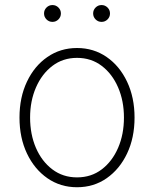

<svg xmlns="http://www.w3.org/2000/svg" viewBox="-20 -748 625 779"><path d="M292.5 11.7Q225.1 11.7 172.4 -24.9Q119.6 -61.5 89.4 -125.2Q59.1 -189 59.1 -271Q59.1 -353 89.4 -416.7Q119.6 -480.5 172.4 -516.8Q225.1 -553.2 292.5 -553.2Q359.9 -553.2 412.6 -516.8Q465.3 -480.5 495.6 -416.5Q525.9 -352.5 525.9 -271Q525.9 -189 495.6 -125.2Q465.3 -61.5 412.8 -24.9Q360.4 11.7 292.5 11.7ZM292.5 -28.3Q350.1 -28.3 392.8 -60.8Q435.5 -93.3 459.2 -148.2Q482.9 -203.1 482.9 -271Q482.9 -338.4 459.2 -393.3Q435.5 -448.2 392.8 -480.7Q350.1 -513.2 292.5 -513.2Q235.4 -513.2 192.6 -480.7Q149.9 -448.2 126 -393.3Q102.1 -338.4 102.1 -271Q102.1 -203.1 125.7 -148.2Q149.4 -93.3 192.4 -60.8Q235.4 -28.3 292.5 -28.3ZM192.9 -659.2Q178.7 -659.2 168.7 -669.2Q158.7 -679.2 158.7 -693.4Q158.7 -707.5 168.7 -717.5Q178.7 -727.5 192.9 -727.5Q207 -727.5 217 -717.5Q227.1 -707.5 227.1 -693.4Q227.1 -679.2 217 -669.2Q207 -659.2 192.9 -659.2ZM392.1 -659.2Q377.9 -659.2 367.9 -669.2Q357.9 -679.2 357.9 -693.4Q357.9 -707.5 367.9 -717.5Q377.9 -727.5 392.1 -727.5Q406.2 -727.5 416.3 -717.5Q426.3 -707.5 426.3 -693.4Q426.3 -679.2 416.3 -669.2Q406.2 -659.2 392.1 -659.2Z"/></svg>

Font: Inter Extra Light
Style: Regular
Weight: 200
Designer: Rasmus Andersson
Foundry: rsms
Version: Version 4.000;git-3c8e0fc